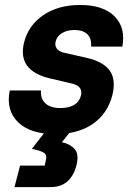

<svg xmlns="http://www.w3.org/2000/svg" viewBox="-20 -530 533 773"><path d="M202.5 10Q102.5 10 52.9 -37.9Q3.3 -85.8 19.2 -165.8H145Q142.5 -132.5 162.9 -113.8Q183.3 -95 223.3 -95Q257.5 -95 278.8 -107.9Q300 -120.8 305.8 -145Q315 -182.5 270.8 -193.3L181.7 -214.2Q49.2 -245 76.7 -358.3Q94.2 -428.3 154.6 -469.2Q215 -510 302.5 -510Q395.8 -510 441.2 -464.2Q486.7 -418.3 472.5 -342.5H346.7Q349.2 -375 331.7 -392.1Q314.2 -409.2 279.2 -409.2Q250 -409.2 229.6 -396.7Q209.2 -384.2 204.2 -363.3Q200 -346.7 208.3 -335Q216.7 -323.3 235 -318.3L327.5 -297.5Q396.7 -281.7 422.1 -245.4Q447.5 -209.2 432.5 -147.5Q413.3 -72.5 353.8 -31.2Q294.2 10 202.5 10ZM38.3 223.3 60.8 136.7H160L165 113.3Q170 92.5 155.4 84.2Q140.8 75.8 108.3 69.2L181.7 -25H283.3L229.2 42.5Q261.7 49.2 280.4 70Q299.2 90.8 287.5 136.7Q277.5 176.7 251.7 200Q225.8 223.3 182.5 223.3Z"/></svg>

Font: Funnel Sans
Style: Bold Italic
Weight: 700
Italic angle: -14.036°
Designer: NORD ID, Kristian Moeller
Foundry: Dicotype
Version: Version 1.000